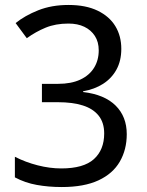

<svg xmlns="http://www.w3.org/2000/svg" viewBox="-20 -744 591 774"><path d="M229 10Q176 10 128.5 1.5Q81 -7 40 -29V-112Q83 -90 132 -77.5Q181 -65 227 -65Q317 -65 358.5 -102.5Q400 -140 400 -206Q400 -250 377.5 -278Q355 -306 313.5 -319Q272 -332 214 -332H149V-406H214Q267 -406 303.5 -423Q340 -440 359 -470.5Q378 -501 378 -541Q378 -575 362.5 -599Q347 -623 320 -636Q293 -649 256 -649Q204 -649 164 -632.5Q124 -616 88 -590L43 -651Q80 -681 134 -702.5Q188 -724 256 -724Q326 -724 373.5 -701Q421 -678 445 -638.5Q469 -599 469 -547Q469 -499 449.5 -463.5Q430 -428 395.5 -406Q361 -384 315 -376V-373Q401 -363 446 -318.5Q491 -274 491 -203Q491 -141 463 -92.5Q435 -44 377 -17Q319 10 229 10Z"/></svg>

Font: hexugurmukhi05
Style: Book
Weight: 400
Designer: Jelle Bosma - Monotype Design Team
Foundry: Monotype Imaging Inc.
Version: Version 2.003